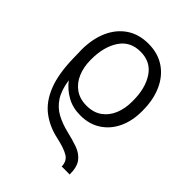

<svg xmlns="http://www.w3.org/2000/svg" viewBox="-222 -669 1016 1016"><g transform="rotate(45 286.0 -160.5)"><path d="M481 231.4 420.9 231Q420.4 190.9 389.6 172.9Q358.9 154.8 297.4 141.6Q227.1 126.5 174.1 86.4Q121.1 46.4 91.3 -28.6Q61.5 -103.5 59.6 -223.1L58.6 -270.5Q58.1 -272 58.1 -273.4V-280.8Q58.6 -361.8 85.9 -423.1Q113.3 -484.4 164.3 -518.8Q215.3 -553.2 286.6 -553.2Q357.4 -553.2 408.7 -518.8Q460 -484.4 487.5 -422.9Q515.1 -361.3 515.1 -280.8V-273.9Q515.1 -204.1 489.3 -148.7Q463.4 -93.3 414.8 -61.3Q366.2 -29.3 298.8 -29.3Q242.7 -29.3 199 -53.7Q155.3 -78.1 125 -117.7Q134.8 -51.8 160.4 -12.9Q186 25.9 224.9 46.9Q263.7 67.9 312.5 79.6Q360.4 90.8 398.4 104.2Q436.5 117.7 458.7 146.2Q481 174.8 481 231.4ZM286.6 -88.9Q337.9 -88.9 372.6 -113.8Q407.2 -138.7 424.6 -180.7Q441.9 -222.7 441.9 -273.4V-280.8Q442.4 -373.5 403.1 -433.6Q363.8 -493.7 286.6 -493.7Q209.5 -493.7 169.9 -433.6Q130.4 -373.5 130.4 -280.8V-273.9Q130.9 -222.7 148.4 -180.7Q166 -138.7 200.7 -113.8Q235.4 -88.9 286.6 -88.9Z"/></g></svg>

Font: Inter Display Light
Style: Regular
Weight: 300
Designer: Rasmus Andersson
Foundry: rsms
Version: Version 4.000;git-a52131595